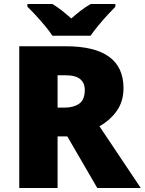

<svg xmlns="http://www.w3.org/2000/svg" viewBox="-20 -947 729 967"><path d="M311 -714Q602 -714 602 -503Q602 -438 569.5 -390.5Q537 -343 481 -311L689 0H470L319 -260H270V0H77V-714ZM308 -568H270V-405H306Q350 -405 378.5 -424.5Q407 -444 407 -494Q407 -529 384 -548.5Q361 -568 308 -568ZM561 -927V-913Q544 -896 520.5 -870.5Q497 -845 474.5 -817.5Q452 -790 436 -767H244Q229 -790 206.5 -817Q184 -844 160.5 -869.5Q137 -895 118 -913V-927H244Q270 -911 291.5 -894Q313 -877 339 -854Q365 -877 388 -894.5Q411 -912 437 -927Z"/></svg>

Font: Noto Sans Cherokee Black
Style: Regular
Weight: 900
Designer: Monotype Design Team
Foundry: Monotype Imaging Inc.
Version: Version 2.001; ttfautohint (v1.8.4.7-5d5b)